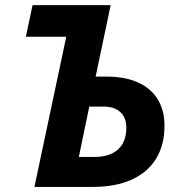

<svg xmlns="http://www.w3.org/2000/svg" viewBox="-20 -734 719 754"><path d="M240.2 -589.8H81.5L107.9 -713.9H414.6L355.5 -433.1H399.4Q471.2 -433.1 522 -410.2Q572.8 -387.2 599.4 -344Q626 -300.8 626 -240.2Q626 -164.6 592.8 -110.6Q559.6 -56.6 496.3 -28.3Q433.1 0 344.7 0H115.2ZM476.1 -232.4Q476.1 -272 452.6 -293.7Q429.2 -315.4 387.2 -315.4H330.6L289.6 -117.7H351.1Q411.1 -117.7 443.6 -147.2Q476.1 -176.8 476.1 -232.4Z"/></svg>

Font: Viking Open Sans
Style: Bold Italic
Weight: 700
Italic angle: -12°
Foundry: Ascender Corporation
Version: Version 2.000